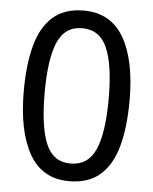

<svg xmlns="http://www.w3.org/2000/svg" viewBox="-53 -769 656 824"><g transform="rotate(5 275.5 -357.5)"><path d="M275 10Q160 10 104 -87.5Q48 -185 48 -358Q48 -474 70.5 -556Q93 -638 143 -681.5Q193 -725 275 -725Q391 -725 447.5 -628.5Q504 -532 504 -358Q504 -243 481.5 -160.5Q459 -78 408.5 -34Q358 10 275 10ZM275 -66Q350 -66 382 -138Q414 -210 414 -358Q414 -504 382 -576.5Q350 -649 275 -649Q200 -649 169 -576.5Q138 -504 138 -358Q138 -212 169 -139Q200 -66 275 -66Z"/></g></svg>

Font: ugurmukhi15
Style: Book
Weight: 400
Designer: Jelle Bosma - Monotype Design Team
Foundry: Monotype Imaging Inc.
Version: Version 2.003